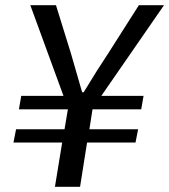

<svg xmlns="http://www.w3.org/2000/svg" viewBox="-20 -721 653 741"><path d="M220 -171H32L42 -222H229L242 -299H53L62 -351H225L97 -701H196L254 -514L297 -365H303Q358 -456 397 -514L516 -701H613L371 -351H534L525 -299H337L325 -222H513L503 -171H316L289 0H192Z"/></svg>

Font: Nebula Sans Medium
Style: Regular
Weight: 500
Italic angle: -9°
Designer: Paul D. Hunt for Adobe (as Source Sans)
Foundry: Nebula Entertainment & Broadcasting LLC
Version: Version 1.010